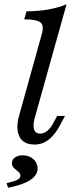

<svg xmlns="http://www.w3.org/2000/svg" viewBox="-20 -661 338 893"><path d="M140.3 11.3Q104.8 11.3 85.1 -6.5Q65.3 -24.2 61.7 -55.2Q58.1 -86.3 69.4 -125L172.6 -496Q181.5 -525 177.8 -541.1Q174.2 -557.3 154 -564.1Q133.9 -571 92.7 -571L103.2 -608.1Q161.3 -608.9 207.3 -617.3Q253.2 -625.8 289.5 -641.1L141.9 -113.7Q132.3 -80.6 138.3 -60.1Q144.4 -39.5 166.9 -39.5Q184.7 -39.5 200.8 -52.8Q216.9 -66.1 229.8 -92.7L246 -121.8H282.3L263.7 -87.1Q248.4 -56.5 229.8 -34.3Q211.3 -12.1 189.5 -0.4Q167.7 11.3 140.3 11.3ZM17.7 212.1 10.5 191.1Q48.4 182.3 61.7 174.6Q75 166.9 75 156.5Q75 146 65.3 137.9Q55.6 129.8 45.6 121Q35.5 112.1 35.5 97.6Q35.5 81.5 49.6 71.4Q63.7 61.3 85.5 61.3Q115.3 61.3 135.1 79Q154.8 96.8 154.8 122.6Q154.8 154 120.2 176.6Q85.5 199.2 17.7 212.1Z"/></svg>

Font: Playfair 9pt
Style: Italic
Weight: 400
Italic angle: -15.6°
Designer: Claus Eggers Sørensen
Foundry: Claus Eggers Sørensen
Version: Version 2.001;gftools[0.9.30]